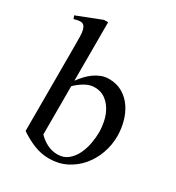

<svg xmlns="http://www.w3.org/2000/svg" viewBox="-172 -784 829 903"><g transform="rotate(30 243.0 -333.0)"><path d="M456.5 -236.8Q456.5 -188.5 440.2 -143.1Q423.8 -97.7 394.3 -62.7Q364.7 -27.8 323 -6.6Q281.2 14.6 230 14.6Q186 14.6 145.8 -2Q105.5 -18.6 70.3 -43V-507.8Q70.3 -535.6 69.8 -556.4Q69.3 -577.1 65.7 -590.6Q62 -604 55.2 -610.8Q48.3 -617.7 36.1 -617.7Q27.3 -617.7 19.3 -615.5Q11.2 -613.3 2.4 -611.3L-3.9 -627.9L128.9 -679.7H150.9V-362.3Q163.1 -379.4 178 -395.3Q192.9 -411.1 210 -423.6Q227.1 -436 246.8 -443.6Q266.6 -451.2 288.6 -451.2Q331.5 -451.2 363.5 -431.9Q395.5 -412.6 416 -381.8Q436.5 -351.1 446.5 -313Q456.5 -274.9 456.5 -236.8ZM373 -209.5Q373 -236.8 366.7 -267.6Q360.4 -298.3 345.5 -324Q330.6 -349.6 307.1 -366.5Q283.7 -383.3 249.5 -383.3Q235.4 -383.3 221.7 -378.9Q208 -374.5 195.8 -367.2Q183.6 -359.9 172.1 -351.1Q160.6 -342.3 150.9 -332.5V-70.3Q171.4 -48.8 197.8 -35.4Q224.1 -22 254.4 -22Q288.1 -22 311 -41Q334 -60.1 347.7 -88.6Q361.3 -117.2 367.2 -149.9Q373 -182.6 373 -209.5Z"/></g></svg>

Font: Kitab
Style: Regular
Weight: 400
Designer: SIL International
Foundry: Khaled Hosny
Version: Version 1.000